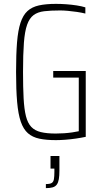

<svg xmlns="http://www.w3.org/2000/svg" viewBox="-20 -716 528 992"><path d="M269 8Q219 8 183.5 0.5Q148 -7 124.5 -27.5Q101 -48 87.5 -87Q74 -126 68.5 -189Q63 -252 63 -344Q63 -435 68 -497Q73 -559 86 -598.5Q99 -638 122 -659Q145 -680 181 -688Q217 -696 269 -696Q295 -696 322.5 -694Q350 -692 376 -688Q402 -684 421 -678V-646Q401 -651 377 -654.5Q353 -658 330.5 -660Q308 -662 291 -662Q242 -662 208.5 -658Q175 -654 153.5 -638Q132 -622 120 -588Q108 -554 103.5 -495Q99 -436 99 -344Q99 -264 102 -208Q105 -152 114 -116Q123 -80 141.5 -60.5Q160 -41 191 -33.5Q222 -26 268 -26Q289 -26 311 -27.5Q333 -29 353.5 -32Q374 -35 387 -38V-315H255V-349H423V-9Q399 -4 371.5 0Q344 4 317.5 6Q291 8 269 8ZM217 256V235Q238 235 247 229.5Q256 224 258.5 210Q261 196 261 172V155H241V90H287V165Q287 192 284 209.5Q281 227 273.5 237.5Q266 248 252 252Q238 256 217 256Z"/></svg>

Font: Saira Condensed Thin
Style: Regular
Weight: 250
Width: 3
Designer: Hector Gatti with collaboration of the Omnibus-Type team
Foundry: Omnibus-Type
Version: Version 1.101